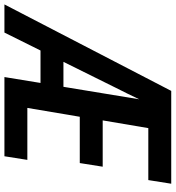

<svg xmlns="http://www.w3.org/2000/svg" viewBox="10 -790 775 846"><g transform="rotate(90 397.0 -367.5)"><path d="M412 -594Q400 -568 387 -542Q374 -516 361 -490L247 -260H357ZM-6 0 375 -735H784L768 -634H539L505 -433H709L693 -332H489L450 -101H679L663 0H314L340 -159H197L118 0Z"/></g></svg>

Font: Iosevka Aile Oblique
Style: Bold
Weight: 700
Italic angle: -9°
Designer: Belleve Invis
Foundry: Belleve Invis
Version: Version 31.1.0; ttfautohint (v1.8.4)